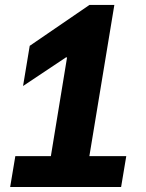

<svg xmlns="http://www.w3.org/2000/svg" viewBox="-20 -747 585 767"><path d="M20.6 0H463.8L484.4 -123.2H337L436.8 -727.3H337.4L98.7 -563.9L72.1 -403.4L243.6 -517.8H247.9L183.2 -123.2H41.2Z"/></svg>

Font: TID UI
Style: Bold Italic
Weight: 700
Italic angle: -9.39999°
Designer: The TID Project Authors
Foundry: Bakken & Bæck
Version: Version 1.001;hotconv 1.0.109;makeotfexe 2.5.65596